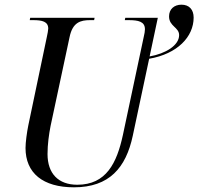

<svg xmlns="http://www.w3.org/2000/svg" viewBox="-20 -790 847 820"><path d="M296 10C447 10 518 -74 547 -210L617 -539C738 -560 807 -633 807 -715C807 -749 788 -770 755 -770C724 -770 702 -751 702 -720C702 -677 745 -674 745 -640C745 -596 687 -561 619 -549L654 -714H515L513 -704H529C571 -704 599 -698 599 -665C599 -658 597 -644 594 -633L505 -214C479 -94 434 -1 310 -1C229 -1 183 -49 183 -132C183 -174 189 -216 196 -252L277 -631C290 -695 324 -704 365 -704H382L384 -714H109L107 -704H122C160 -704 186 -698 186 -668C186 -661 183 -646 180 -632L101 -255C95 -226 89 -182 89 -158C89 -51 163 10 296 10Z"/></svg>

Font: Noto Serif Display SemiCondensed
Style: Italic
Weight: 400
Width: 4
Italic angle: -12°
Designer: Monotype Design Team
Foundry: Monotype Imaging Inc.
Version: Version 2.009